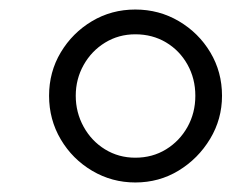

<svg xmlns="http://www.w3.org/2000/svg" viewBox="-20 -650 511 403"><path d="M83 -449Q83 -499 107.5 -540Q132 -581 173 -605.5Q214 -630 264 -630Q314 -630 355.5 -605.5Q397 -581 421.5 -540Q446 -499 446 -449Q446 -400 421 -358.5Q396 -317 355 -292Q314 -267 264 -267Q215 -267 173.5 -291.5Q132 -316 107.5 -357.5Q83 -399 83 -449ZM139 -449Q139 -414 155.5 -384Q172 -354 200.5 -336.5Q229 -319 264 -319Q300 -319 328.5 -336.5Q357 -354 373.5 -383.5Q390 -413 390 -449Q390 -485 373.5 -514.5Q357 -544 328.5 -561Q300 -578 264 -578Q229 -578 200.5 -560.5Q172 -543 155.5 -513.5Q139 -484 139 -449Z"/></svg>

Font: Tiro Telugu
Style: Italic
Weight: 400
Italic angle: -11°
Designer: Telugu: John Hudson & Fiona Ross, assisted by Kaja Sojewska. Latin: John Hudson with Paul Hanslow, assisted by Kaja Soje
Foundry: Tiro Typeworks Ltd.
Version: Version 1.52